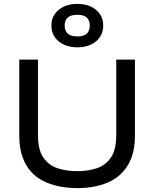

<svg xmlns="http://www.w3.org/2000/svg" viewBox="-20 -955 792 986"><path d="M577 -261V-649H673V-257Q673 -199 658.5 -155Q644 -111 617 -79Q590 -47 553.5 -27.5Q517 -8 472.5 1.5Q428 11 378 11Q326 11 281 1.5Q236 -8 198.5 -27.5Q161 -47 134.5 -79Q108 -111 93.5 -155Q79 -199 79 -257V-649H175V-261Q175 -186 202.5 -146Q230 -106 276 -91Q322 -76 378 -76Q432 -76 477 -91Q522 -106 549.5 -146Q577 -186 577 -261ZM377 -712Q319 -712 281.5 -742.5Q244 -773 244 -824Q244 -874 281.5 -904.5Q319 -935 377 -935Q436 -935 473 -904.5Q510 -874 510 -824Q510 -773 473 -742.5Q436 -712 377 -712ZM377 -768Q411 -768 426 -782.5Q441 -797 441 -824Q441 -850 426 -864.5Q411 -879 377 -879Q343 -879 327.5 -864.5Q312 -850 312 -824Q312 -797 327.5 -782.5Q343 -768 377 -768Z"/></svg>

Font: Syne Med Modified
Style: Regular
Weight: 500
Designer: Lucas Descroix
Foundry: Bonjour Monde
Version: Version 2.200